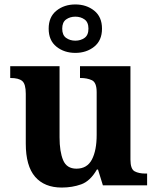

<svg xmlns="http://www.w3.org/2000/svg" viewBox="-20 -834 707 864"><path d="M258 10Q180 10 138 -38.5Q96 -87 96 -188V-412Q96 -456 80 -469.5Q64 -483 28 -483H26V-536H248V-216Q248 -152 264 -113.5Q280 -75 324 -75Q372 -75 393.5 -116Q415 -157 415 -227V-419Q415 -463 393.5 -473Q372 -483 343 -483H340V-536H567V-116Q567 -73 586 -63Q605 -53 634 -53H642V0H443L421 -71H416Q386 -19 345.5 -4.5Q305 10 258 10ZM319 -596Q269 -596 234 -624Q199 -652 199 -705Q199 -758 234 -786Q269 -814 319 -814Q369 -814 404 -786Q439 -758 439 -705Q439 -652 404 -624Q369 -596 319 -596ZM319 -651Q343 -651 360.5 -663.5Q378 -676 378 -705Q378 -734 360.5 -746.5Q343 -759 319 -759Q295 -759 277.5 -746.5Q260 -734 260 -705Q260 -676 277.5 -663.5Q295 -651 319 -651Z"/></svg>

Font: Noto Serif Toto
Style: Bold
Weight: 700
Designer: Monotype Design Team
Foundry: Monotype Imaging Inc.
Version: Version 2.001; ttfautohint (v1.8.4.7-5d5b)